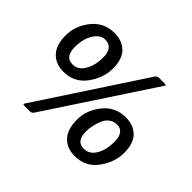

<svg xmlns="http://www.w3.org/2000/svg" viewBox="-145 -881 1122 1122"><g transform="rotate(45 416.5 -320.0)"><path d="M628 -355Q691 -355 729.5 -317.5Q768 -280 768 -201.5Q768 -123 716.5 -53Q665 17 576 17Q511 17 473 -23.5Q435 -64 435 -143Q435 -222 488 -288.5Q541 -355 628 -355ZM521 -132Q521 -51 583 -51Q620 -51 644 -79Q682 -125 682 -209Q682 -247 666.5 -268Q651 -289 622.5 -289Q594 -289 573 -273Q552 -257 542 -231Q521 -180 521 -132ZM655 -642 230 4Q222 17 205 17H161Q144 17 154 4L578 -642Q586 -655 603 -655H648Q659 -655 659 -651Q659 -647 655 -642ZM233 -657Q296 -657 334.5 -619.5Q373 -582 373 -503.5Q373 -425 321.5 -355Q270 -285 181 -285Q116 -285 78 -325.5Q40 -366 40 -445Q40 -524 93 -590.5Q146 -657 233 -657ZM188 -353Q225 -353 248 -381Q287 -427 287 -511Q287 -549 271 -570Q255 -591 222 -591Q189 -591 165 -562Q126 -515 126 -434Q126 -353 188 -353Z"/></g></svg>

Font: Crete Round
Style: Italic
Weight: 400
Designer: Veronika Burian
Foundry: TypeTogether
Version: Version 1.001; ttfautohint (v1.6)